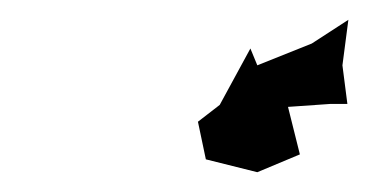

<svg xmlns="http://www.w3.org/2000/svg" viewBox="-20 -760 372 194"><path d="M180 -637 188 -599 240 -586 283 -604 271 -652 314 -655H331L326 -694L332 -740L295 -716L240 -694L233 -711L202 -654Z"/></svg>

Font: チョークS
Style: Regular
Weight: 400
Designer: [Stick] Fontworks Inc.
Foundry: [Stick] Fontworks Inc.
Version: Version 1.200;FEAKit 1.0